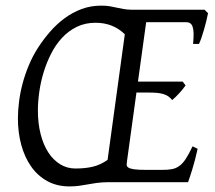

<svg xmlns="http://www.w3.org/2000/svg" viewBox="-20 -650 767 685"><path d="M249 -48.8Q284.7 -48.8 311.8 -55.4Q338.9 -62 363.8 -79.6L425.3 -527.8Q383.3 -568.8 320.8 -568.8Q283.7 -568.8 253.9 -554.2Q224.1 -539.6 201.4 -515.1Q178.7 -490.7 162.4 -458.5Q146 -426.3 135.5 -391.6Q125 -356.9 120.1 -321.8Q115.2 -286.6 115.2 -255.9Q115.2 -209.5 125 -171.4Q134.8 -133.3 152.3 -106.2Q169.9 -79.1 194.6 -64Q219.2 -48.8 249 -48.8ZM685.1 -119.1Q675.8 -77.1 666 -45.7Q656.2 -14.2 650.9 0H363.8Q340.3 0.5 323.5 2.9Q306.6 5.4 291.7 8.1Q276.9 10.7 262 12.9Q247.1 15.1 228 15.1Q183.1 15.1 148.7 -3.9Q114.3 -22.9 91.1 -55.9Q67.9 -88.9 55.9 -133.1Q43.9 -177.2 43.9 -227.1Q43.9 -256.3 48.1 -288.6Q52.2 -320.8 61 -353.5Q69.8 -386.2 83.3 -418.2Q96.7 -450.2 115.2 -479Q134.3 -508.8 158 -536.1Q181.6 -563.5 210 -584.5Q238.3 -605.5 271 -617.7Q303.7 -629.9 340.8 -629.9Q358.9 -629.9 371.6 -627.7Q384.3 -625.5 396 -622.8Q407.7 -620.1 420.4 -617.9Q433.1 -615.7 450.2 -615.2H710L722.2 -603Q719.7 -590.3 716.1 -575.2Q712.4 -560.1 708 -544.9Q703.6 -529.8 699 -516.1Q694.3 -502.4 689.9 -493.2H668.9Q670.9 -515.6 670.7 -530.5Q670.4 -545.4 667.2 -554.4Q664.1 -563.5 658.4 -567.1Q652.8 -570.8 644 -570.8H501.5L472.2 -358.9H631.8L642.1 -345.2Q637.2 -338.4 631.1 -330.8Q625 -323.2 618.4 -316.2Q611.8 -309.1 605.5 -303Q599.1 -296.9 594.2 -293Q588.4 -300.3 581.8 -305.2Q575.2 -310.1 565.7 -313.5Q556.2 -316.9 543 -318.4Q529.8 -319.8 511.2 -319.8H466.8L433.1 -75.2Q432.1 -67.9 431.9 -62.3Q431.6 -56.6 437.5 -52.5Q443.4 -48.3 458 -46.1Q472.7 -43.9 502 -43.9H558.1Q578.1 -43.9 592.5 -46.4Q606.9 -48.8 619.1 -57.4Q631.3 -65.9 642.3 -82.5Q653.3 -99.1 667 -127.9L685.1 -119.1Z"/></svg>

Font: Gentium
Style: Italic
Weight: 400
Italic angle: -7°
Designer: J. Victor Gaultney
Version: Version 1.02; 2005; OFL release